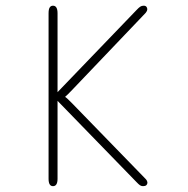

<svg xmlns="http://www.w3.org/2000/svg" viewBox="-20 -644 659 674"><path d="M166 9.5Q150.5 9.5 150.5 -16.5V-597.5Q150.5 -611.5 154.5 -617.8Q158.5 -624 166 -624Q182 -624 182 -597.5V-320.5L459.5 -609Q467 -617 472.2 -620.5Q477.5 -624 484 -624Q491 -624 494 -620.2Q497 -616.5 497 -612Q497 -608.5 495.5 -605.2Q494 -602 491.5 -599L233 -328Q225 -320 218.8 -313.5Q212.5 -307 208.5 -304Q212.5 -301.5 218.8 -295.5Q225 -289.5 233 -281.5L491.5 -15.5Q494.5 -12.5 496 -8.8Q497.5 -5 497.5 -2.5Q497.5 2.5 493.8 6Q490 9.5 482 9.5Q476 9.5 471.2 6.2Q466.5 3 459 -5L182 -290V-16.5Q182 9.5 166 9.5Z"/></svg>

Font: Sono ExtraLight Monospace ExtraLight
Style: Regular
Weight: 250
Version: Version 2.112